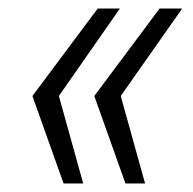

<svg xmlns="http://www.w3.org/2000/svg" viewBox="-20 -530 453 450"><path d="M129 -100 56 -305 209 -510H261L118 -305L175 -100ZM274 -100 201 -305 354 -510H407L263 -305L320 -100Z"/></svg>

Font: Saira Semi Condensed Light
Style: Italic
Weight: 300
Width: 4
Italic angle: -12°
Designer: Hector Gatti with collaboration of the Omnibus-Type team
Foundry: Omnibus-Type
Version: Version 1.001; ttfautohint (v1.8)